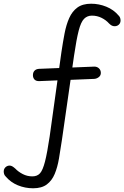

<svg xmlns="http://www.w3.org/2000/svg" viewBox="-91 -847 668 1032"><path d="M547 -763Q553 -757 555 -750Q557 -743 557 -736Q557 -728 553 -721Q549 -714 541.5 -710Q534 -706 526 -706Q517 -706 510 -709.5Q503 -713 495 -721Q479 -739 455 -751Q431 -763 403 -763Q378 -763 361 -746Q344 -729 332 -682.5Q320 -636 307 -548L242 -96Q234 -42 226 5Q218 52 203 88Q188 124 160.5 144.5Q133 165 87 165Q44 165 5 149Q-34 133 -61 101Q-67 95 -69 88Q-71 81 -71 74Q-71 65 -66.5 58Q-62 51 -55 47Q-48 43 -40 43Q-32 43 -25 47Q-18 51 -9 59Q7 76 31 88.5Q55 101 83 101Q109 101 124 84.5Q139 68 151 21Q163 -26 176 -114L239 -566Q247 -620 256 -667Q265 -714 281 -750Q297 -786 325 -806.5Q353 -827 399 -827Q441 -827 480.5 -811Q520 -795 547 -763ZM119 -411Q102 -411 94 -420Q86 -429 86 -443Q86 -458 94.5 -467Q103 -476 119 -477L416 -489Q431 -489 441 -479.5Q451 -470 451 -455Q451 -441 440 -432.5Q429 -424 416 -423Z"/></svg>

Font: Playpen Sans Light
Style: Regular
Weight: 300
Designer: Laura Meseguer, Veronika Burian, José Scaglione
Foundry: TypeTogether
Version: Version 1.001